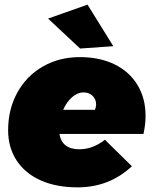

<svg xmlns="http://www.w3.org/2000/svg" viewBox="-20 -800 663 827"><path d="M607 -301Q607 -264 598 -223H236Q247 -157 322 -157Q379 -157 432 -198L548 -84Q451 7 314 7Q223 7 155.5 -23Q88 -53 51.5 -109Q15 -165 15 -239Q15 -329 54.5 -401Q94 -473 164.5 -513.5Q235 -554 324 -554Q410 -554 474 -522.5Q538 -491 572.5 -433.5Q607 -376 607 -301ZM394 -350Q394 -372 379 -387Q364 -402 340 -402Q314 -402 290.5 -381.5Q267 -361 252 -327H389Q394 -340 394 -350ZM357 -780 468 -601 325 -591 187 -720Z"/></svg>

Font: Gontserrat Black
Style: Italic
Weight: 900
Italic angle: -11.3°
Designer: Julieta Ulanovsky
Foundry: Julieta Ulanovsky
Version: Version 6.001